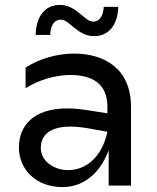

<svg xmlns="http://www.w3.org/2000/svg" viewBox="-20 -755 638 781"><path d="M422 0H513V-319C513 -477 404 -537 281 -537C212 -537 140 -516 84 -480V-396C137 -430 206 -450 266 -450C351 -450 417 -418 417 -320V-294L341 -306C309 -311 280 -314 254 -314C113 -314 57 -241 57 -155C57 -66 126 6 234 6C310 6 383 -39 422 -144ZM363 -608C421 -608 459 -652 461 -727H402C400 -686 382 -667 359 -667C323 -667 292 -735 223 -735C165 -735 127 -691 125 -613H184C186 -657 204 -675 227 -675C264 -675 294 -608 363 -608ZM146 -153C146 -206 184 -240 266 -240C285 -240 308 -238 333 -234L417 -219C394 -111 325 -63 258 -63C197 -63 146 -101 146 -153Z"/></svg>

Font: Chess Sans Medium
Style: Regular
Weight: 500
Designer: Wolf Bōese
Foundry: Wolf Bōese
Version: Version 7.223;Glyphs 3.3 (3306)